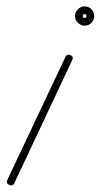

<svg xmlns="http://www.w3.org/2000/svg" viewBox="-20 -554 316 599"><path d="M184 -376Q189 -387 200 -382Q211 -377 205 -366Q160 -270 115 -174.5Q70 -79 25 17Q20 28 9 23Q-2 18 3 7Q48 -89 93.5 -184.5Q139 -280 184 -376Q184 -376 184 -376Q184 -376 184 -376ZM238 -504Q238 -498 244 -498Q250 -498 250 -504Q250 -510 244 -510Q238 -510 238 -504ZM274 -504Q274 -492 265.5 -483Q257 -474 244 -474Q232 -474 223 -483Q214 -492 214 -504Q214 -516 223 -525Q232 -534 244 -534Q257 -534 265.5 -525Q274 -516 274 -504Z"/></svg>

Font: FRB American Cursive Light
Style: Italic
Weight: 300
Italic angle: -25°
Version: Version 2.0;Modular Font Editor K font №1